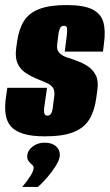

<svg xmlns="http://www.w3.org/2000/svg" viewBox="-27 -525 434 759"><path d="M151 14Q99 14 66 4Q33 -6 16 -25.5Q-1 -45 -5 -75Q-9 -105 -3 -144L2 -178H159L149 -109Q147 -96 147 -86.5Q147 -77 150 -72.5Q153 -68 160 -68Q167 -68 171 -71.5Q175 -75 177.5 -81.5Q180 -88 181 -95L187 -141Q191 -166 182 -178.5Q173 -191 155.5 -198Q138 -205 115 -215Q94 -224 73.5 -237.5Q53 -251 42.5 -274.5Q32 -298 37 -335L41 -363Q48 -411 68 -442.5Q88 -474 128.5 -489.5Q169 -505 236 -505Q304 -505 338 -488Q372 -471 381.5 -437.5Q391 -404 384 -353L380 -321H229L237 -384Q239 -404 238 -413.5Q237 -423 226 -423Q216 -423 211.5 -415.5Q207 -408 205 -397L199 -350Q196 -327 208.5 -315Q221 -303 241 -297Q261 -291 278 -284Q301 -276 321 -262.5Q341 -249 352 -227Q363 -205 358 -170L353 -134Q346 -85 325.5 -52Q305 -19 263 -2.5Q221 14 151 14ZM61 214Q81 190 93 171Q105 152 106 140Q107 132 99.5 126Q92 120 85.5 111Q79 102 81 87Q83 69 102.5 54Q122 39 150 39Q179 39 195.5 54.5Q212 70 209 94Q207 109 193 131.5Q179 154 160 176Q141 198 123 214Z"/></svg>

Font: Alumni Sans Black
Style: Italic
Weight: 900
Italic angle: -8°
Version: Version 1.016